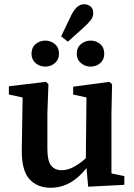

<svg xmlns="http://www.w3.org/2000/svg" viewBox="-20 -874 635 908"><path d="M397 9 389 -79Q316 14 219 14Q157 14 119.5 -26.5Q82 -67 83 -166L87 -413L22 -427V-466L197 -487L209 -476L204 -336V-170Q204 -114 221.5 -91.5Q239 -69 272 -69Q300 -69 329.5 -85Q359 -101 386 -126L389 -413L326 -427V-464L497 -487L510 -476L507 -336V-54L568 -41V0ZM129 -620Q129 -649 148.5 -665.5Q168 -682 194 -682Q220 -682 239.5 -665.5Q259 -649 259 -620Q259 -592 239.5 -575.5Q220 -559 194 -559Q168 -559 148.5 -575.5Q129 -592 129 -620ZM269 -702 309 -785Q326 -824 342.5 -839Q359 -854 378 -854Q395 -854 408 -843.5Q421 -833 421 -812Q421 -794 409 -778.5Q397 -763 368 -737L301 -677ZM343 -620Q343 -649 363 -665.5Q383 -682 408 -682Q435 -682 454 -665.5Q473 -649 473 -620Q473 -592 454 -575.5Q435 -559 408 -559Q383 -559 363 -575.5Q343 -592 343 -620Z"/></svg>

Font: Source Serif Pro SemiBold
Style: Regular
Weight: 600
Designer: Frank Grießhammer
Foundry: Adobe Systems Incorporated
Version: Version 3.001;hotconv 1.0.111;makeotfexe 2.5.65597